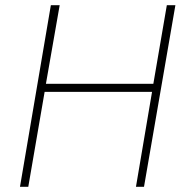

<svg xmlns="http://www.w3.org/2000/svg" viewBox="-20 -720 696 740"><path d="M176 -700 57 0H89L152 -366H566L504 0H535L656 -700H623L571 -397H157L210 -700Z"/></svg>

Font: Jost* 200 Thin Italic
Style: Italic
Weight: 200
Italic angle: -10°
Version: Version 3.200; ttfautohint (v0.97) -l 8 -r 50 -G 200 -x 14 -